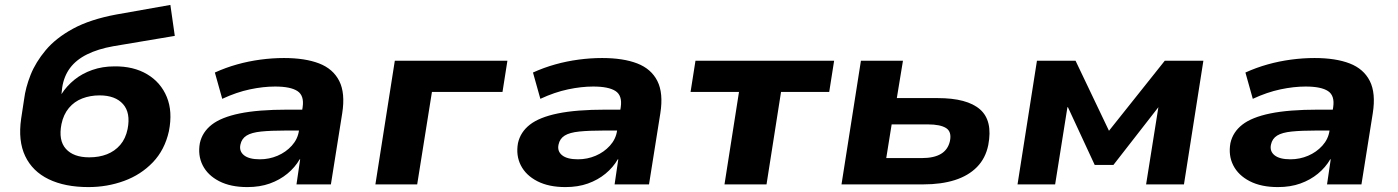

<svg xmlns="http://www.w3.org/2000/svg" viewBox="-20 -750 5688 781"><path d="M340 11Q244 11 178 -21Q112 -53 82.5 -115Q53 -177 66 -267L78 -346Q84 -394 104.5 -445.5Q125 -497 166 -546Q207 -595 276.5 -633Q346 -671 453 -691L673 -730L691 -604L441 -562Q379 -551 334.5 -529Q290 -507 265 -473.5Q240 -440 233 -394L230 -367Q251 -400 282.5 -425.5Q314 -451 355.5 -465.5Q397 -480 445 -480Q523 -481 578.5 -448Q634 -415 658.5 -355.5Q683 -296 667 -216Q650 -140 601.5 -89.5Q553 -39 484.5 -14Q416 11 340 11ZM343 -110Q383 -110 415 -122.5Q447 -135 469 -160.5Q491 -186 499 -225Q512 -291 480.5 -326.5Q449 -362 385 -362Q347 -362 314.5 -349.5Q282 -337 260 -310.5Q238 -284 230 -245Q217 -179 248 -144.5Q279 -110 343 -110Z M986 11Q918 11 871.5 -13Q825 -37 804.5 -77.5Q784 -118 793 -168Q803 -213 841.5 -243Q880 -273 955 -288.5Q1030 -304 1150 -304H1233L1220 -219H1142Q1082 -219 1042.5 -215Q1003 -211 983 -198.5Q963 -186 958 -162Q952 -135 972.5 -118.5Q993 -102 1037 -102Q1075 -102 1109 -116.5Q1143 -131 1167 -157.5Q1191 -184 1196 -218L1211 -314Q1218 -361 1190 -379.5Q1162 -398 1099 -398Q1051 -398 996.5 -386.5Q942 -375 884 -348L854 -455Q898 -475 944.5 -488Q991 -501 1039.5 -507.5Q1088 -514 1135 -514Q1221 -514 1278 -492Q1335 -470 1360 -420.5Q1385 -371 1372 -289L1326 0H1186L1201 -102H1199Q1180 -69 1149 -43.5Q1118 -18 1077.5 -3.5Q1037 11 986 11Z M1507 0 1586 -503H2044L2024 -376H1737L1677 0Z M2280 11Q2212 11 2165.5 -13Q2119 -37 2098.5 -77.5Q2078 -118 2087 -168Q2097 -213 2135.5 -243Q2174 -273 2249 -288.5Q2324 -304 2444 -304H2527L2514 -219H2436Q2376 -219 2336.5 -215Q2297 -211 2277 -198.5Q2257 -186 2252 -162Q2246 -135 2266.5 -118.5Q2287 -102 2331 -102Q2369 -102 2403 -116.5Q2437 -131 2461 -157.5Q2485 -184 2490 -218L2505 -314Q2512 -361 2484 -379.5Q2456 -398 2393 -398Q2345 -398 2290.5 -386.5Q2236 -375 2178 -348L2148 -455Q2192 -475 2238.5 -488Q2285 -501 2333.5 -507.5Q2382 -514 2429 -514Q2515 -514 2572 -492Q2629 -470 2654 -420.5Q2679 -371 2666 -289L2620 0H2480L2495 -102H2493Q2474 -69 2443 -43.5Q2412 -18 2371.5 -3.5Q2331 11 2280 11Z M2927 0 2986 -376H2789L2809 -503H3373L3353 -376H3157L3098 0Z M3403 0 3482 -503H3653L3628 -351H3794Q3914 -351 3966.5 -305Q4019 -259 4000 -160Q3989 -106 3954 -70.5Q3919 -35 3864 -17.5Q3809 0 3736 0ZM3585 -107H3730Q3779 -107 3807.5 -124Q3836 -141 3844 -176Q3852 -214 3828.5 -229Q3805 -244 3754 -244H3607Z M4119 0 4198 -503H4355L4491 -218L4718 -503H4875L4796 0H4642L4692 -314L4509 -79H4433L4324 -314H4322L4272 0Z M5178 11Q5110 11 5063.5 -13Q5017 -37 4996.5 -77.5Q4976 -118 4985 -168Q4995 -213 5033.5 -243Q5072 -273 5147 -288.5Q5222 -304 5342 -304H5425L5412 -219H5334Q5274 -219 5234.5 -215Q5195 -211 5175 -198.5Q5155 -186 5150 -162Q5144 -135 5164.5 -118.5Q5185 -102 5229 -102Q5267 -102 5301 -116.5Q5335 -131 5359 -157.5Q5383 -184 5388 -218L5403 -314Q5410 -361 5382 -379.5Q5354 -398 5291 -398Q5243 -398 5188.5 -386.5Q5134 -375 5076 -348L5046 -455Q5090 -475 5136.5 -488Q5183 -501 5231.5 -507.5Q5280 -514 5327 -514Q5413 -514 5470 -492Q5527 -470 5552 -420.5Q5577 -371 5564 -289L5518 0H5378L5393 -102H5391Q5372 -69 5341 -43.5Q5310 -18 5269.5 -3.5Q5229 11 5178 11Z"/></svg>

Font: Nunito Sans 7pt SemiExpanded ExtraBold
Style: Italic
Weight: 800
Width: 6
Italic angle: -9°
Designer: Vernon Adams
Foundry: Vernon Adams
Version: Version 3.101;gftools[0.9.27]